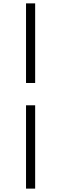

<svg xmlns="http://www.w3.org/2000/svg" viewBox="-20 -842 362 1136"><path d="M134 274H188V-219H134ZM188 -351V-822H134V-351Z"/></svg>

Font: Noto Serif KR Medium
Style: Regular
Weight: 500
Designer: Ryoko NISHIZUKA 西塚涼子 (kana & ideographs); Frank Grießhammer (Latin, Greek & Cyrillic); Wenlong ZHANG 张文龙 (bopomofo); San
Foundry: Adobe
Version: Version 2.001;hotconv 1.1.0;makeotfexe 2.6.0